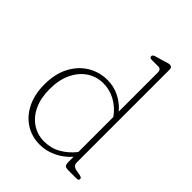

<svg xmlns="http://www.w3.org/2000/svg" viewBox="-211 -831 949 949"><g transform="rotate(45 263.5 -356.5)"><path d="M42.5 -216.5Q42.5 -291.5 70.8 -344.5Q99 -397.5 145.8 -425.2Q192.5 -453 248.5 -453Q292.5 -453 331.5 -433.5Q370.5 -414 397.5 -381.5V-655Q397.5 -677.5 377.5 -677.5H332.5Q317 -677.5 317 -689Q317 -698 332.5 -702.5L384 -717.5Q392.5 -720 399.5 -722.2Q406.5 -724.5 411 -724.5Q428.5 -724.5 428.5 -705.5V-57Q428.5 -33 456.5 -28L482 -23.5Q498.5 -20.5 498.5 -10.5Q498.5 0 483 0H427.5Q409.5 0 403.5 -6.2Q397.5 -12.5 397.5 -32.5V-65.5Q365.5 -29.5 323.5 -9.5Q281.5 10.5 237.5 10.5Q180 10.5 136 -18Q92 -46.5 67.2 -97.5Q42.5 -148.5 42.5 -216.5ZM77 -218Q77 -156 98.2 -110.8Q119.5 -65.5 156.8 -40.8Q194 -16 241.5 -16Q289 -16 328.2 -38.5Q367.5 -61 397.5 -99V-344Q368.5 -384 328.8 -405.5Q289 -427 245 -427Q198.5 -427 160.2 -402Q122 -377 99.5 -330.2Q77 -283.5 77 -218Z"/></g></svg>

Font: Fraunces 72pt SuperSoft Thin
Style: Regular
Weight: 100
Version: Version 1.000;[b76b70a41]